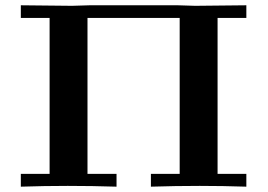

<svg xmlns="http://www.w3.org/2000/svg" viewBox="-20 -700 1004 720"><path d="M58.1 0V-47.9H166V-632.8H58.1V-680.2L250 -678.2L315.9 -680.2H647L711.9 -678.2L903.8 -680.2V-632.8H795.9V-47.9H903.8V0Q815.9 -2.9 729 -2.9Q638.2 -2.9 545.9 0V-47.9H653.8V-632.8H308.1V-47.9H417V0Q326.2 -2.9 233.9 -2.9Q146 -2.9 58.1 0Z"/></svg>

Font: CMU Serif
Style: Bold
Weight: 700
Version: Version 0.7.0